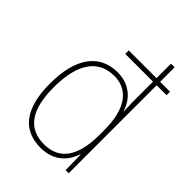

<svg xmlns="http://www.w3.org/2000/svg" viewBox="-223 -862 974 974"><g transform="rotate(45 264.0 -375.0)"><path d="M251 10C347 10 397 -48 417 -110H419L421 0H443V-631H514V-656H443V-760H417V-656H218V-631H417V-526C417 -491 417 -457 419 -420H417C399 -482 346 -538 257 -538C127 -538 54 -438 54 -255C54 -83 118 10 251 10ZM251 -15C134 -15 81 -98 81 -255C81 -426 144 -513 258 -513C362 -513 416 -428 416 -284V-248C416 -103 367 -15 251 -15Z"/></g></svg>

Font: Noto Sans Devanagari SemiCondensed Thin
Style: Regular
Weight: 100
Width: 4
Designer: Jelle Bosma - Monotype Design Team
Foundry: Monotype Imaging Inc.
Version: Version 2.004